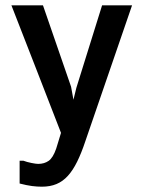

<svg xmlns="http://www.w3.org/2000/svg" viewBox="-20 -546 540 724"><path d="M54 60H68Q81 65 98.5 68.5Q116 72 124 72Q147 72 163.5 60.5Q180 49 192 14Q195 4 198 -5.5Q201 -15 210 -45Q165 -161 116.5 -286Q68 -411 23 -526H142L248 -219L257 -170L268 -215L365 -526H478L302 -14Q287 31 271 63.5Q255 96 236 117Q217 138 193 148Q169 158 138 158Q120 158 100.5 155.5Q81 153 54 146Z"/></svg>

Font: D2Coding
Style: Bold
Weight: 700
Monospace: yes
Designer: Yong-Rak Park; Jeong-Hwan Yoon; Sang-Min Lee;
Foundry: NHN Corporation
Version: Version 1.3.2; Build 20180524